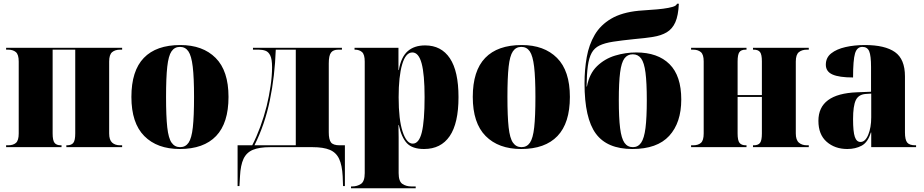

<svg xmlns="http://www.w3.org/2000/svg" viewBox="-20 -794 4986 1036"><path d="M13 0V-10H24Q51 -10 66 -23Q81 -36 81 -74V-462Q81 -500 65.5 -513Q50 -526 24 -526H13V-536H639V-526H628Q601 -526 585 -512.5Q569 -499 569 -462V-74Q569 -39 585 -24.5Q601 -10 628 -10H639V0H338V-10H342Q365 -10 375.5 -23Q386 -36 386 -74V-526H264V-74Q264 -36 274.5 -23Q285 -10 308 -10H312V0Z M950 10Q828 10 758.5 -60Q689 -130 689 -271Q689 -412 756 -481.5Q823 -551 953 -551Q1074 -551 1143.5 -481.5Q1213 -412 1213 -271Q1213 -130 1146 -60Q1079 10 950 10ZM952 0Q981 0 997.5 -24Q1014 -48 1020.5 -107Q1027 -166 1027 -271Q1027 -375 1020 -434Q1013 -493 996.5 -517Q980 -541 951 -541Q922 -541 905.5 -517Q889 -493 882.5 -434Q876 -375 876 -271Q876 -166 882.5 -107Q889 -48 906 -24Q923 0 952 0Z M1262 210V-10H1341Q1389 -104 1419 -222Q1432 -276 1440 -330Q1448 -384 1448 -432Q1448 -474 1438.5 -494Q1429 -514 1413 -520Q1397 -526 1376 -526H1345V-536H1825V-526H1805Q1778 -526 1766 -510Q1754 -494 1754 -452V-80Q1754 -41 1766 -25.5Q1778 -10 1813 -10H1841V210H1831L1829 157Q1826 98 1810 63.5Q1794 29 1759.5 14.5Q1725 0 1666 0H1438Q1379 0 1344.5 14.5Q1310 29 1294 63Q1278 97 1275 157L1272 210ZM1353 -10H1576V-526H1468Q1463 -383 1436 -252.5Q1409 -122 1353 -10Z M1874 222V212H1880Q1907 212 1927.5 198.5Q1948 185 1948 140V-462Q1948 -500 1933.5 -513Q1919 -526 1895 -526H1893V-536H2130V-416H2132Q2144 -486 2179.5 -517.5Q2215 -549 2274 -549Q2361 -549 2407.5 -479.5Q2454 -410 2454 -270Q2454 -129 2406.5 -59.5Q2359 10 2268 10Q2205 10 2175.5 -21.5Q2146 -53 2132 -119H2130Q2131 -86 2131 -53Q2131 -20 2131 13V140Q2131 185 2151.5 198.5Q2172 212 2199 212H2223V222ZM2207 -19Q2241 -19 2256 -80Q2271 -141 2271 -270Q2271 -393 2255 -452Q2239 -511 2205 -511Q2169 -511 2150 -446.5Q2131 -382 2131 -269Q2131 -148 2152.5 -83.5Q2174 -19 2207 -19Z M2792 10Q2670 10 2600.5 -60Q2531 -130 2531 -271Q2531 -412 2598 -481.5Q2665 -551 2795 -551Q2916 -551 2985.5 -481.5Q3055 -412 3055 -271Q3055 -130 2988 -60Q2921 10 2792 10ZM2794 0Q2823 0 2839.5 -24Q2856 -48 2862.5 -107Q2869 -166 2869 -271Q2869 -375 2862 -434Q2855 -493 2838.5 -517Q2822 -541 2793 -541Q2764 -541 2747.5 -517Q2731 -493 2724.5 -434Q2718 -375 2718 -271Q2718 -166 2724.5 -107Q2731 -48 2748 -24Q2765 0 2794 0Z M3392 10Q3256 10 3195 -73Q3134 -156 3134 -344Q3134 -419 3146 -486Q3158 -553 3189 -606Q3220 -659 3277.5 -693Q3335 -727 3426 -736Q3457 -739 3492 -741Q3527 -743 3558 -747Q3589 -751 3609.5 -757Q3630 -763 3633 -774H3643Q3640 -710 3624 -674Q3608 -638 3578 -620Q3548 -602 3504 -595Q3460 -588 3402 -583Q3334 -576 3288.5 -569Q3243 -562 3215 -548.5Q3187 -535 3172.5 -508.5Q3158 -482 3152 -438Q3146 -394 3145 -327H3147Q3160 -397 3201.5 -437Q3243 -477 3299 -494Q3355 -511 3413 -511Q3529 -511 3592.5 -448Q3656 -385 3656 -257Q3656 -132 3591 -61Q3526 10 3392 10ZM3395 0Q3423 0 3439.5 -24Q3456 -48 3463 -103.5Q3470 -159 3470 -254Q3470 -348 3463 -402Q3456 -456 3439.5 -478.5Q3423 -501 3394 -501Q3366 -501 3349.5 -479Q3333 -457 3326 -403Q3319 -349 3319 -254Q3319 -158 3326 -102.5Q3333 -47 3349.5 -23.5Q3366 0 3395 0Z M3709 0V-10H3720Q3747 -10 3762 -23Q3777 -36 3777 -74V-463Q3777 -500 3761.5 -513Q3746 -526 3720 -526H3709V-536H4008V-526H4003Q3979 -526 3969.5 -512.5Q3960 -499 3960 -462V-281H4091V-463Q4091 -500 4081 -513Q4071 -526 4047 -526H4043V-536H4344V-526H4334Q4307 -526 4290.5 -512.5Q4274 -499 4274 -462V-74Q4274 -39 4290.5 -24.5Q4307 -10 4334 -10H4344V0H4043V-10H4047Q4071 -10 4081 -23Q4091 -36 4091 -74V-271H3960V-74Q3960 -36 3970.5 -23Q3981 -10 4004 -10H4008V0Z M4552 10Q4485 10 4440.5 -29Q4396 -68 4396 -142Q4396 -288 4604 -296L4680 -299V-432Q4680 -494 4670 -517.5Q4660 -541 4633 -541Q4604 -541 4593.5 -505.5Q4583 -470 4583 -376Q4508 -376 4472 -392Q4436 -408 4436 -445Q4436 -483 4465 -506Q4494 -529 4542 -540Q4590 -551 4647 -551Q4755 -551 4809 -513Q4863 -475 4863 -382V-80Q4863 -40 4875 -25Q4887 -10 4919 -10H4923V0H4681V-79H4679Q4663 -26 4629.5 -8Q4596 10 4552 10ZM4623 -28Q4649 -28 4665 -67Q4681 -106 4681 -161V-289L4651 -287Q4612 -284 4597.5 -253Q4583 -222 4583 -151Q4583 -83 4592.5 -55.5Q4602 -28 4623 -28Z"/></svg>

Font: Noto Serif Display SemiCondensed Black
Style: Regular
Weight: 900
Width: 4
Designer: Monotype Design Team
Foundry: Monotype Imaging Inc.
Version: Version 2.009